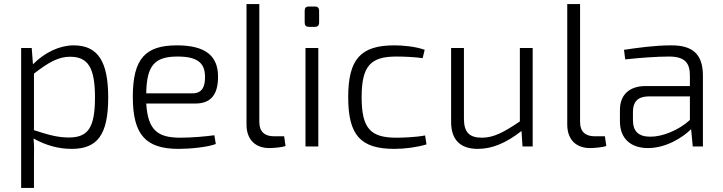

<svg xmlns="http://www.w3.org/2000/svg" viewBox="-20 -720 3556 944"><path d="M136 -484H84V204H147V57C148 22 148 -5 145 -39C206 -5 268 12 332 12C457 12 512 -55 512 -240C512 -414 464 -497 342 -497C274 -497 201 -463 142 -404ZM147 -358C219 -414 268 -441 324 -441C412 -441 447 -389 447 -241C447 -89 411 -44 318 -44C262 -44 215 -58 147 -80Z M941 -211C1020 -211 1053 -259 1052 -346C1051 -446 989 -497 850 -497C696 -497 633 -433 633 -244C633 -58 696 12 858 12C913 12 1000 4 1041 -12L1034 -55C988 -49 924 -43 867 -43C756 -43 707 -79 699 -211ZM699 -261C701 -398 740 -442 853 -442C947 -442 987 -413 988 -345C989 -297 976 -261 926 -261Z M1255 -700H1192V-108C1192 -33 1236 8 1304 8C1326 8 1368 4 1384 -2L1377 -50H1326C1280 -50 1255 -74 1255 -120Z M1499 -688C1484 -688 1478 -681 1478 -667V-609C1478 -595 1484 -588 1499 -588H1528C1542 -588 1549 -595 1549 -609V-667C1549 -681 1542 -688 1528 -688ZM1545 0V-484H1482V0Z M2070 -54C2023 -45 1958 -43 1929 -43C1803 -43 1758 -87 1758 -242C1758 -397 1803 -442 1929 -442C1963 -442 2018 -440 2058 -434L2068 -475C2022 -492 1959 -497 1919 -497C1753 -497 1692 -429 1692 -242C1692 -55 1753 12 1919 12C1972 12 2030 4 2077 -10Z M2599 -484H2536V-123C2459 -71 2408 -43 2350 -43C2287 -43 2261 -70 2261 -137V-484H2198V-120C2198 -33 2243 12 2329 12C2400 12 2469 -17 2544 -76L2549 0H2599Z M2832 -700H2769V-108C2769 -33 2813 8 2881 8C2903 8 2945 4 2961 -2L2954 -50H2903C2857 -50 2832 -74 2832 -120Z M3054 -428C3128 -436 3211 -442 3269 -442C3349 -442 3372 -409 3372 -348V-297H3155C3074 -297 3028 -254 3028 -179V-123C3028 -38 3082 8 3166 8C3256 8 3338 -45 3378 -85L3386 0H3436V-348C3436 -459 3380 -497 3281 -497C3199 -497 3114 -485 3048 -475ZM3092 -171C3092 -218 3114 -244 3165 -246H3372V-130C3315 -78 3234 -47 3177 -48C3120 -48 3092 -74 3092 -129Z"/></svg>

Font: SnT
Style: Regular
Weight: 300
Designer: Natanael Gama
Version: Version 1.001;PS 001.001;hotconv 1.0.70;makeotf.lib2.5.58329